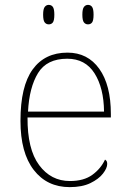

<svg xmlns="http://www.w3.org/2000/svg" viewBox="-20 -758 529 788"><path d="M266 10Q173 10 118.5 -60.5Q64 -131 64 -262Q64 -404 114 -473Q164 -542 257 -542Q340 -542 387.5 -475.5Q435 -409 435 -290V-276H93Q92 -146 140.5 -80.5Q189 -15 267 -15Q324 -15 359 -40.5Q394 -66 411 -103Q416 -100 418 -96Q420 -92 420 -85Q420 -68 402.5 -45.5Q385 -23 351 -6.5Q317 10 266 10ZM407 -300Q406 -397 368 -457Q330 -517 256 -517Q172 -517 136 -458Q100 -399 95 -300ZM341 -658Q331 -658 324.5 -666Q318 -674 318 -698Q318 -721 324.5 -729.5Q331 -738 341 -738Q352 -738 358 -729.5Q364 -721 364 -698Q364 -674 358 -666Q352 -658 341 -658ZM180 -658Q170 -658 163.5 -666Q157 -674 157 -698Q157 -721 163.5 -729.5Q170 -738 180 -738Q191 -738 197 -729.5Q203 -721 203 -698Q203 -674 197 -666Q191 -658 180 -658Z"/></svg>

Font: Noto Serif Tibetan Thin
Style: Regular
Weight: 250
Version: Version 2.103